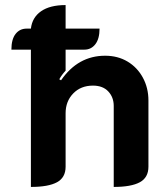

<svg xmlns="http://www.w3.org/2000/svg" viewBox="-20 -729 635 758"><path d="M566 -332V-71Q566 -28 532 -9.5Q498 9 429 9V-311Q429 -345 407.5 -368Q386 -391 347 -391Q299 -391 269 -360Q239 -329 239 -282V-71Q239 -28 205 -9.5Q171 9 102 9V-533H25Q25 -574 41.5 -595Q58 -616 85 -616H102Q107 -660 142 -684.5Q177 -709 239 -709V-616H373Q373 -576 356.5 -554.5Q340 -533 313 -533H239V-450Q224 -434 214 -416L221 -412Q288 -509 395 -509Q445 -509 483.5 -486Q522 -463 544 -422.5Q566 -382 566 -332Z"/></svg>

Font: K2D ExtraBold
Style: Regular
Weight: 800
Designer: Katatrad Aksorn Co.,Ltd.
Foundry: Cadson Demak Co.,Ltd.
Version: Version 1.000; ttfautohint (v1.6)